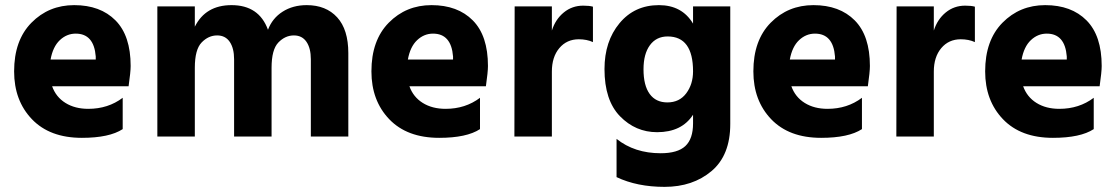

<svg xmlns="http://www.w3.org/2000/svg" viewBox="-20 -532 4356 748"><path d="M458 -29Q406 5 299 5Q174 5 104.5 -67.5Q35 -140 35 -254Q35 -375 102.5 -443.5Q170 -512 269 -512Q371 -512 430 -452.5Q489 -393 489 -275Q489 -252 481 -196H183Q198 -154 235 -131Q272 -108 324 -108Q401 -108 458 -151ZM275 -401Q240 -401 213 -375.5Q186 -350 177 -300H353V-312Q346 -401 275 -401Z M1337 0H1191V-301Q1191 -344 1174 -369Q1157 -394 1125 -394Q1091 -394 1064.5 -366.5Q1038 -339 1038 -268V0H892V-301Q892 -344 875 -369Q858 -394 826 -394Q792 -394 765.5 -366.5Q739 -339 739 -268V0H593V-507H739V-428Q781 -512 882 -512Q989 -512 1024 -416Q1041 -461 1081 -486.5Q1121 -512 1175 -512Q1250 -512 1293.5 -464.5Q1337 -417 1337 -325Z M1850 -29Q1798 5 1691 5Q1566 5 1496.5 -67.5Q1427 -140 1427 -254Q1427 -375 1494.5 -443.5Q1562 -512 1661 -512Q1763 -512 1822 -452.5Q1881 -393 1881 -275Q1881 -252 1873 -196H1575Q1590 -154 1627 -131Q1664 -108 1716 -108Q1793 -108 1850 -151ZM1667 -401Q1632 -401 1605 -375.5Q1578 -350 1569 -300H1745V-312Q1738 -401 1667 -401Z M2130 0H1984L1985 -507H2130V-413Q2144 -457 2176.5 -483.5Q2209 -510 2252 -510Q2276 -510 2290 -506V-368Q2266 -379 2235 -379Q2188 -379 2159 -344.5Q2130 -310 2130 -253Z M2825 -49Q2825 73 2752 134.5Q2679 196 2569 196Q2462 196 2382 158V9Q2452 65 2554 65Q2620 65 2650 37Q2680 9 2680 -51V-85Q2636 -17 2540 -17Q2456 -17 2395.5 -79Q2335 -141 2335 -263Q2335 -371 2393.5 -441.5Q2452 -512 2547 -512Q2637 -512 2680 -440V-507H2825ZM2487 -262Q2487 -199 2511 -166Q2535 -133 2580 -133Q2627 -133 2653.5 -168.5Q2680 -204 2680 -254Q2680 -390 2581 -390Q2537 -390 2512 -356Q2487 -322 2487 -262Z M3338 -29Q3286 5 3179 5Q3054 5 2984.5 -67.5Q2915 -140 2915 -254Q2915 -375 2982.5 -443.5Q3050 -512 3149 -512Q3251 -512 3310 -452.5Q3369 -393 3369 -275Q3369 -252 3361 -196H3063Q3078 -154 3115 -131Q3152 -108 3204 -108Q3281 -108 3338 -151ZM3155 -401Q3120 -401 3093 -375.5Q3066 -350 3057 -300H3233V-312Q3226 -401 3155 -401Z M3618 0H3472L3473 -507H3618V-413Q3632 -457 3664.5 -483.5Q3697 -510 3740 -510Q3764 -510 3778 -506V-368Q3754 -379 3723 -379Q3676 -379 3647 -344.5Q3618 -310 3618 -253Z M4241 -29Q4189 5 4082 5Q3957 5 3887.5 -67.5Q3818 -140 3818 -254Q3818 -375 3885.5 -443.5Q3953 -512 4052 -512Q4154 -512 4213 -452.5Q4272 -393 4272 -275Q4272 -252 4264 -196H3966Q3981 -154 4018 -131Q4055 -108 4107 -108Q4184 -108 4241 -151ZM4058 -401Q4023 -401 3996 -375.5Q3969 -350 3960 -300H4136V-312Q4129 -401 4058 -401Z"/></svg>

Font: Hind Guntur
Style: Bold
Weight: 700
Designer: Manushi Parikh, Hitesh Malaviya
Foundry: Indian Type Foundry
Version: Version 1.002;PS 1.0;hotconv 1.0.86;makeotf.lib2.5.63406; tt